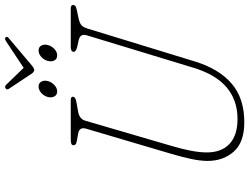

<svg xmlns="http://www.w3.org/2000/svg" viewBox="-138 -874 1026 791"><g transform="rotate(-90 375.5 -478.0)"><path d="M493 -196.5 625 -630.5Q630 -645.5 626 -654.5Q622 -663.5 605.5 -667.5L578 -673.5Q558 -679 558 -687.5Q558 -700 578 -700H736Q751 -700 751 -690.5Q751 -685 746.8 -681.2Q742.5 -677.5 727.5 -674.5L697 -668Q680 -664.5 670 -657.8Q660 -651 654 -631.5L518.5 -189.5Q488.5 -90.5 427.8 -37.8Q367 15 267.5 15Q185 15 146.5 -28.8Q108 -72.5 108.5 -138.5Q109 -169 117.2 -206.5Q125.5 -244 137 -283.5L241 -635.5Q250 -664.5 221.5 -669.5L193 -674.5Q181 -676.5 177 -680Q173 -683.5 173 -689.5Q173.5 -700 195.5 -700H358Q373 -700 373 -691.5Q373 -686 367.5 -682.2Q362 -678.5 347.5 -676L310.5 -669.5Q281 -664 274 -639.5L170 -283.5Q158.5 -245 151.2 -208.5Q144 -172 143.5 -142Q143 -79.5 178.5 -46.2Q214 -13 281.5 -13Q358.5 -13 411.8 -58Q465 -103 493 -196.5ZM395 -756Q380.5 -756 374.2 -767.5Q368 -779 372 -794.5Q376 -810 388.2 -821.2Q400.5 -832.5 415 -832.5Q429 -832.5 435.2 -821.2Q441.5 -810 437.5 -794.5Q433.5 -779 421.2 -767.5Q409 -756 395 -756ZM543.5 -756Q528.5 -756 522.5 -767.5Q516.5 -779 520.5 -794.5Q524.5 -810 536.8 -821.2Q549 -832.5 563.5 -832.5Q577.5 -832.5 583.8 -821.2Q590 -810 586 -794.5Q582 -779 569.8 -767.5Q557.5 -756 543.5 -756ZM502.5 -861Q490 -850.5 483.5 -850.5Q475.5 -850.5 468 -861L405 -956Q400 -964.5 408.5 -969Q415.5 -973 422.5 -966L492 -894L600.5 -966Q612 -973.5 617 -969Q623.5 -963.5 615 -956Z"/></g></svg>

Font: Fraunces 72pt S100 Thin
Style: Italic
Weight: 100
Italic angle: -16°
Version: Version 1.000; ttfautohint (v1.8.3)